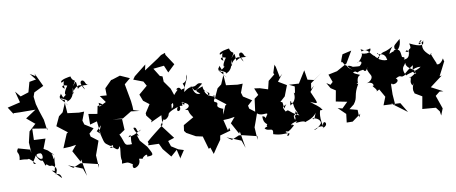

<svg xmlns="http://www.w3.org/2000/svg" viewBox="-136 -1255 4094 1723"><g transform="rotate(-10 1911.0 -393.5)"><path d="M263 0C260 -7 290 -108 274 -47C277 -160 294 -136 270 -107C269 -178 236 -168 283 -144L233 -193L197 -214L231 -302L126 -307L129 -410L265 -388L259 -373L246 -470L217 -558L199 -622L191 -690L204 -727L293 -771L235 -894L240 -869L192 -898L239 -839L177 -828L152 -737L77 -713L35 -764L62 -662L-55 -634L-11 -566L-13 -576L46 -574L187 -573L91 -510L162 -450H166L101 -390L78 -293L84 -195L78 -228L-28 -258C-60 -210 -13 -232 -31 -152C43 -153 33 -138 64 -153C37 -145 57 -161 108 -92C59 -96 106 -137 117 -168C144 -118 152 -102 190 -117C154 -116 84 -186 158 -180C185 -184 183 -108 160 -134C203 -53 176 -55 200 -73C246 -28 229 -80 280 -26C279 15 294 -48 267 40C280 1 289 42 247 24C267 34 309 15 316 74L236 -10Z M436 -675C432 -652 397 -650 449 -614C443 -616 471 -625 457 -591C487 -549 501 -543 419 -637C514 -603 483 -585 480 -595C544 -613 545 -675 551 -709C559 -640 532 -655 539 -655C570 -721 639 -752 656 -674C591 -767 659 -768 660 -746C668 -752 665 -711 699 -708C699 -708 623 -727 595 -690C586 -782 594 -763 554 -721C608 -801 562 -743 548 -812C548 -813 441 -799 459 -771C521 -790 460 -801 480 -713C449 -728 452 -756 506 -736C452 -661 474 -641 502 -674L451 -636ZM431 0 500 -29 531 -25 663 7 658 40 651 -75C666 -117 682 -158 696 -201L633 -249L627 -277L672 -318L596 -366L585 -403L614 -480L567 -479L464 -492L457 -587L423 -507L385 -478L346 -394L439 -322L426 -313L374 -188L438 -191L491 -199L448 -148L505 -44L514 -61L540 92L515 22L387 -31Z M794 -513 742 -509 728 -439 648 -453 647 -356 712 -374 725 -257 695 -287 742 -333 718 -280C739 -192 740 -174 762 -158C801 -133 785 -124 848 -154C766 -193 859 -109 788 -118C807 -158 850 -50 871 -118C888 -108 857 -27 873 14C901 -17 876 -29 868 39C916 39 912 27 963 61C957 69 952 112 989 93C1029 75 1029 37 1026 22C1069 26 1097 49 1059 29C1051 20 1118 -27 1101 16C1174 17 1156 1 1118 -71L1061 -136L1043 -190C1086 -159 1027 -223 1024 -259C1069 -270 1032 -186 1091 -233C1035 -211 1049 -199 965 -184C1009 -232 975 -157 987 -118C904 -114 937 -132 888 -227L893 -222L943 -256L938 -355L855 -367L946 -359L1029 -409L1107 -399L1051 -417L1050 -450L1045 -499L1016 -658L1071 -704L986 -742L914 -719L902 -717L838 -653L839 -588L777 -593L821 -531L751 -496L763 -404L756 -535Z M1382 -860 1348 -835 1217 -749 1228 -801 1117 -713 1098 -686 1185 -653 1208 -611 1129 -544 1152 -484 1204 -444 1156 -370 1157 -348 1198 -296 1188 -280 1291 -328 1286 -240C1233 -199 1179 -158 1129 -114L1134 -99L1128 -82L1225 -79L1250 -26L1315 53L1373 2L1393 87L1394 79L1436 15L1388 0L1328 -38L1311 -89L1369 -108L1269 -240L1307 -290C1305 -267 1356 -297 1358 -329C1372 -353 1449 -375 1449 -375C1415 -325 1481 -323 1467 -380C1495 -385 1493 -359 1492 -411C1524 -421 1518 -353 1489 -409C1545 -398 1579 -361 1508 -338C1559 -331 1515 -331 1570 -260L1474 -205L1467 -154L1483 -133L1564 -88L1624 -75L1658 43L1674 35L1694 96C1720 57 1746 18 1773 -19L1780 -57L1877 -84L1871 -111L1856 -89L1832 -188L1846 -284C1872 -286 1790 -298 1801 -330C1823 -378 1738 -337 1803 -411C1782 -365 1778 -462 1793 -409C1775 -415 1714 -426 1708 -478C1785 -432 1734 -441 1730 -414C1759 -481 1697 -452 1700 -519C1624 -493 1624 -495 1669 -458C1635 -451 1609 -480 1607 -527C1626 -472 1635 -492 1701 -544C1645 -571 1656 -515 1591 -535C1612 -516 1601 -553 1529 -497C1547 -580 1582 -602 1574 -649C1562 -612 1578 -593 1529 -574C1557 -510 1519 -536 1507 -520C1492 -571 1443 -523 1475 -528C1409 -464 1438 -472 1408 -460C1390 -460 1438 -399 1393 -369L1397 -408L1450 -445L1415 -548L1364 -620L1362 -669L1339 -677L1293 -751L1391 -761L1419 -695L1485 -758L1421 -855L1420 -873Z M1881 -675C1877 -652 1842 -650 1894 -614C1888 -616 1916 -625 1902 -591C1932 -549 1946 -543 1864 -637C1959 -603 1928 -585 1925 -595C1989 -613 1990 -675 1996 -709C2004 -640 1977 -655 1984 -655C2015 -721 2084 -752 2101 -674C2036 -767 2104 -768 2105 -746C2113 -752 2110 -711 2144 -708C2144 -708 2068 -727 2040 -690C2031 -782 2039 -763 1999 -721C2053 -801 2007 -743 1993 -812C1993 -813 1886 -799 1904 -771C1966 -790 1905 -801 1925 -713C1894 -728 1897 -756 1951 -736C1897 -661 1919 -641 1947 -674L1896 -636ZM1876 0 1945 -29 1976 -25 2108 7 2103 40 2096 -75C2111 -117 2127 -158 2141 -201L2078 -249L2072 -277L2117 -318L2041 -366L2030 -403L2059 -480L2012 -479L1909 -492L1902 -587L1868 -507L1830 -478L1791 -394L1884 -322L1871 -313L1819 -188L1883 -191L1936 -199L1893 -148L1950 -44L1959 -61L1985 92L1960 22L1832 -31Z M2353 -513 2293 -464 2275 -390 2203 -413 2153 -420 2179 -356 2141 -328 2126 -214C2158 -150 2236 -196 2229 -171C2186 -108 2229 -157 2181 -160C2178 -80 2231 -91 2205 -72C2211 -72 2219 -9 2217 -54C2238 -61 2211 -71 2183 -51C2212 -9 2267 -59 2250 14C2314 35 2347 27 2391 28C2361 44 2374 71 2395 36C2404 32 2333 13 2379 9C2377 19 2396 17 2447 -31C2416 -66 2439 12 2427 -42C2412 -47 2514 -81 2465 -49C2473 -49 2547 -63 2555 -40C2544 -48 2622 -52 2659 -110C2632 -37 2632 -54 2620 -65C2687 -58 2695 -16 2687 -5C2666 18 2642 42 2616 41C2713 -9 2713 45 2695 39C2776 14 2704 -53 2704 23C2677 -86 2706 -135 2711 -141C2731 -167 2672 -111 2725 -125C2687 -175 2680 -166 2625 -215C2708 -177 2696 -182 2645 -301L2686 -351L2656 -325L2664 -377L2777 -457L2696 -401L2638 -414L2624 -502L2556 -393L2466 -398L2515 -374C2506 -295 2504 -313 2496 -321C2503 -286 2500 -244 2447 -212C2448 -261 2466 -259 2457 -235C2495 -233 2448 -220 2473 -225C2482 -126 2527 -148 2468 -112C2480 -99 2462 -45 2460 -115C2502 -140 2458 -190 2511 -110C2407 -164 2430 -187 2396 -166C2360 -228 2388 -210 2413 -231C2379 -192 2394 -169 2382 -251C2384 -257 2303 -285 2323 -223L2411 -302L2448 -398L2374 -442L2424 -506L2397 -480L2378 -577L2362 -612L2369 -598L2346 -526Z M3036 0 3034 -69 2963 -88 3008 -123C3056 -184 3020 -199 3082 -302C3085 -293 3049 -305 3078 -306C3078 -379 3119 -371 3111 -374C3045 -402 3041 -410 3073 -412C3117 -387 3064 -406 3145 -415C3171 -375 3179 -433 3191 -428C3170 -421 3184 -393 3204 -358C3223 -330 3187 -295 3154 -290C3167 -293 3214 -294 3214 -258C3178 -266 3254 -216 3229 -201L3257 -216L3299 -142L3270 -69L3422 -62L3476 28L3337 -75L3374 -58L3367 -151L3369 -242C3396 -266 3357 -229 3409 -243C3444 -259 3435 -280 3420 -287C3457 -303 3449 -305 3479 -294C3527 -302 3508 -322 3501 -320C3506 -300 3507 -324 3592 -378C3574 -292 3567 -361 3658 -352C3616 -320 3548 -316 3516 -298C3491 -343 3498 -370 3507 -381C3498 -370 3540 -419 3529 -422C3516 -347 3613 -354 3607 -296C3560 -327 3590 -333 3609 -311C3531 -250 3538 -282 3552 -279C3559 -248 3532 -240 3557 -199C3596 -256 3539 -182 3560 -139L3563 -126L3627 -88L3607 24L3729 34L3758 72L3764 111L3788 50L3746 -71L3786 -103L3821 -100L3716 -155L3831 -242L3811 -239C3832 -281 3855 -321 3875 -364C3879 -381 3875 -343 3868 -391C3830 -325 3794 -349 3805 -357C3785 -404 3754 -471 3776 -454C3703 -405 3717 -410 3784 -365C3777 -366 3786 -381 3770 -382C3767 -392 3752 -432 3760 -440C3694 -497 3704 -517 3705 -562C3648 -574 3693 -557 3707 -586C3692 -596 3637 -513 3728 -580C3689 -567 3740 -576 3719 -570C3722 -541 3699 -523 3593 -576C3613 -497 3572 -558 3578 -485C3564 -555 3545 -493 3545 -509C3600 -496 3589 -496 3579 -516C3569 -538 3598 -438 3520 -442C3558 -471 3465 -470 3509 -465C3500 -520 3508 -546 3444 -540C3468 -507 3517 -559 3515 -631C3464 -583 3450 -588 3457 -547C3504 -524 3469 -551 3402 -514C3423 -565 3448 -580 3440 -575C3322 -512 3381 -573 3285 -492C3328 -480 3301 -557 3292 -536C3315 -514 3361 -543 3374 -464C3304 -461 3293 -515 3276 -467C3336 -482 3277 -495 3270 -517C3238 -531 3212 -613 3161 -578C3143 -634 3159 -564 3241 -593C3245 -581 3238 -535 3149 -563C3184 -561 3113 -475 3106 -490C3142 -503 3159 -480 3116 -450C3156 -456 3124 -448 3059 -457C3027 -479 2985 -486 3053 -428C2973 -487 3038 -462 2999 -480C2971 -510 3003 -472 2972 -517C2950 -499 2981 -570 2987 -584L3070 -603L3007 -496L2912 -443L2831 -426L2857 -355L2833 -333L2799 -355L2829 -303L2872 -275L2854 -177L2955 -157L2902 -105L2860 -116L2927 -51L2918 26L2972 27L3052 -31Z"/></g></svg>

Font: Hussar Lance
Style: ExBd
Weight: 700
Foundry: Cannot Into Space Fonts, PlusOne Fonts
Version: Version 2.270